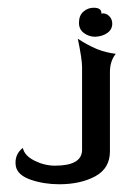

<svg xmlns="http://www.w3.org/2000/svg" viewBox="-20 -362 319 496"><path d="M192 -102V26Q191 66 122 66Q95 66 69 53Q43 40 39 20Q16 38 21 68Q26 91 60 102.5Q94 114 133 114Q188 114 226 93.5Q264 73 264 29V-102V-176Q264 -204 279 -223Q254 -226 231 -235Q205 -246 181 -262Q192 -209 192 -189ZM242 -327V-328Q242 -342 222 -342Q207 -342 195.5 -332Q184 -322 184 -303Q184 -286 197 -276.5Q210 -267 226 -267Q245 -268 257.5 -277Q270 -286 270 -301Q270 -313 261.5 -321Q253 -329 242 -327Z"/></svg>

Font: RIT Indira
Style: Bold
Weight: 700
Designer: Sudheer S
Version: 0.9